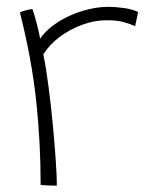

<svg xmlns="http://www.w3.org/2000/svg" viewBox="-20 -554 466 574"><path d="M100 -438.5Q119 -466 152.5 -487.5Q186 -509 226 -521.2Q266 -533.5 302.5 -533.5Q326.5 -533.5 351.8 -529.8Q377 -526 393 -518L384 -476Q371.5 -481.5 351.2 -487.5Q331 -493.5 298.5 -493.5Q262.5 -493.5 225.8 -480Q189 -466.5 158.2 -443.5Q127.5 -420.5 109.5 -391.5Q118 -350.5 125.2 -294.2Q132.5 -238 138 -179.8Q143.5 -121.5 146.8 -73Q150 -24.5 150 1Q142.5 1 126.8 0.5Q111 0 101.5 -1Q101.5 -129 88.2 -252.5Q75 -376 39.5 -517Q43.5 -519.5 57 -523Q70.5 -526.5 77 -527Q83.5 -508 90.5 -481Q97.5 -454 100 -438.5Z"/></svg>

Font: Grandstander Thin
Style: Regular
Weight: 100
Designer: Tyler Finck
Foundry: Etcetera Type Co
Version: Version 1.200; ttfautohint (v1.8.3)